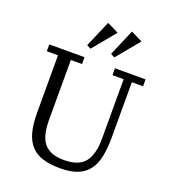

<svg xmlns="http://www.w3.org/2000/svg" viewBox="-168 -1074 1072 1209"><g transform="rotate(20 367.5 -470.0)"><path d="M375 12Q307 12 258.5 -3Q210 -18 179 -52Q148 -86 134 -139Q120 -192 120 -269V-652H45V-698H281V-652H206V-253Q206 -200 215 -161Q224 -122 244.5 -96.5Q265 -71 298 -58Q331 -45 380 -45Q478 -45 519 -96.5Q560 -148 560 -253V-652H485V-698H690V-652H615V-282Q615 -206 603 -150.5Q591 -95 562.5 -59Q534 -23 488 -5.5Q442 12 375 12ZM271 -775 347 -952 424 -914 298 -761ZM431 -775 507 -952 584 -914 458 -761Z"/></g></svg>

Font: IBM Plex Serif
Style: Regular
Weight: 400
Designer: Mike Abbink, Paul van der Laan, Pieter van Rosmalen
Foundry: Bold Monday
Version: Version 2.6